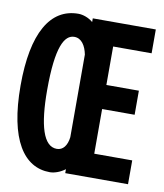

<svg xmlns="http://www.w3.org/2000/svg" viewBox="-75 -694 650 762"><g transform="rotate(10 250.0 -312.5)"><path d="M180 -632C67 -632 3 -524 3 -312C3 -93 72 7 177 7C196 7 220 -2 238 -16V0H491V-96H338V-276H469V-373H338V-528H493V-624H239V-609C222 -624 198 -632 180 -632ZM180 -539C209 -539 226 -512 233 -477V-144C229 -110 213 -89 188 -89C134 -89 110 -170 110 -313C110 -487 140 -539 180 -539Z"/></g></svg>

Font: Inconsolata
Style: Bold
Weight: 700
Monospace: yes
Designer: Raph Levien, Kirill Tkachev(cyreal.org)
Foundry: Raph Levien, Kirill Tkachev(cyreal.org)
Version: Version 1.014